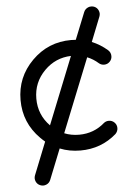

<svg xmlns="http://www.w3.org/2000/svg" viewBox="-58 -747 663 947"><g transform="rotate(-5 273.5 -273.5)"><path d="M176.3 -136.7 309.1 -468.8Q232.4 -466.3 177.7 -411.6Q120.6 -354.5 120.6 -273.4Q120.6 -193.4 176.3 -136.7ZM242.7 -91.8Q276.4 -78.1 315.9 -78.1Q389.2 -78.1 443.4 -126Q453.6 -133.8 467.3 -133.8Q483.4 -133.8 494.9 -122.3Q506.3 -110.8 506.3 -94.7Q506.3 -78.6 494.1 -65.9Q418.5 0 315.9 0Q260.7 0 213.9 -19L153.8 131.3Q147.9 146.5 133.3 152.8Q125.5 156.2 117.7 156.2Q110.4 156.2 103 153.3Q87.9 147.5 81.5 132.6Q75.2 117.7 81.1 102.5L145.5 -59.1Q133.8 -68.8 122.6 -80.1Q42.5 -160.2 42.5 -273.4Q42.5 -386.7 122.6 -466.8Q202.6 -546.9 315.9 -546.9Q328.1 -546.9 339.8 -545.9L393.1 -678.7Q399.4 -693.8 414.6 -700.2Q420.9 -703.1 429.7 -703.1Q437 -703.1 443.8 -700.7Q459 -694.8 465.3 -679.9Q471.7 -665 465.8 -649.9L417.5 -528.3Q458.5 -511.7 494.1 -481Q507.8 -468.8 507.8 -450.7Q507.8 -434.6 496.3 -423.1Q484.9 -411.6 468.8 -411.6Q454.6 -411.6 443.8 -420.4Q418 -443.4 388.2 -455.1Z"/></g></svg>

Font: Comfortaa
Style: Regular
Weight: 400
Designer: Johan Aakerlund - aajohan
Foundry: Johan Aakerlund
Version: Version 2.004 2013